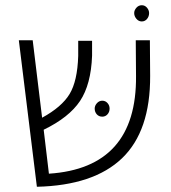

<svg xmlns="http://www.w3.org/2000/svg" viewBox="-20 -704 654 734"><path d="M493 -654Q493 -665 501.5 -674.5Q510 -684 522 -684Q534 -684 542 -674.5Q550 -665 550 -654Q550 -641 542 -631.5Q534 -622 522 -622Q510 -622 501.5 -632Q493 -642 493 -654ZM554 -414Q555 -203 446.5 -99Q338 5 121 10L52 -550H105L141 -254Q216 -295 246 -344.5Q276 -394 279 -490V-548H332V-491Q328 -381 286 -318Q244 -255 147 -208L167 -40Q503 -62 500 -413L499 -550H553ZM371 -258Q358 -258 350 -267Q342 -276 342 -289Q342 -300 350.5 -309.5Q359 -319 371 -319Q383 -319 391 -310Q399 -301 399 -289Q399 -276 391 -267Q383 -258 371 -258Z"/></svg>

Font: Assistant Light
Style: Regular
Weight: 300
Designer: Hebrew By Ben Nathan, Latin by Paul Hunt
Version: Version 2.001;PS 002.001;hotconv 1.0.88;makeotf.lib2.5.64775